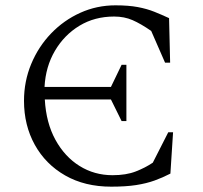

<svg xmlns="http://www.w3.org/2000/svg" viewBox="-20 -690 761 720"><path d="M397 10Q298 10 224.5 -32Q151 -74 110.5 -147Q70 -220 70 -312Q70 -385 97 -450Q124 -515 171.5 -564.5Q219 -614 281 -642Q343 -670 413 -670Q462 -670 496.5 -663.5Q531 -657 558.5 -646Q586 -635 614 -622L618 -455H599L547 -574Q508 -601 477 -614.5Q446 -628 408 -628Q335 -628 278 -593.5Q221 -559 186 -499.5Q151 -440 147 -364H396L436 -447H454V-236H436L396 -317H148Q153 -229 188 -165.5Q223 -102 278.5 -67.5Q334 -33 402 -33Q453 -33 489 -47Q525 -61 553 -80L611 -194H629L619 -39Q590 -24 559.5 -13Q529 -2 490.5 4Q452 10 397 10Z"/></svg>

Font: Spectral Light
Style: Regular
Weight: 300
Designer: Jean-Baptiste Levee
Foundry: Production Type
Version: Version 2.001